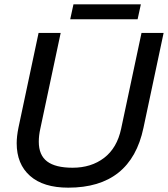

<svg xmlns="http://www.w3.org/2000/svg" viewBox="-20 -851 775 886"><path d="M319 -831H630L615 -762H304ZM57 -190Q57 -221 65 -261L158 -699H260L166 -257Q159 -226 159 -197Q159 -135 197.5 -106Q236 -77 315 -77Q401 -77 460.5 -122.5Q520 -168 539 -257L633 -699H735L642 -261Q584 15 295 15Q180 15 118.5 -39.5Q57 -94 57 -190Z"/></svg>

Font: Prompt
Style: Italic
Weight: 400
Italic angle: -12°
Designer: Katatrad Team
Foundry: CadsonDemak
Version: Version 1.001